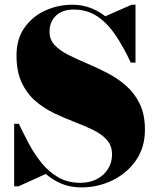

<svg xmlns="http://www.w3.org/2000/svg" viewBox="-20 -780 674 814"><path d="M325 14.5Q278.5 14.5 241.2 -1Q204 -16.5 174 -42.5L58.5 10H40V-255H60Q79.5 -214 102.8 -170.2Q126 -126.5 156.5 -89Q187 -51.5 227 -28.2Q267 -5 320 -5Q361.5 -5 391.8 -21.2Q422 -37.5 438.5 -64.8Q455 -92 455 -125Q455 -162.5 433 -187Q411 -211.5 375 -229Q339 -246.5 295.8 -263Q252.5 -279.5 209.2 -300.2Q166 -321 130 -352Q94 -383 72 -429.8Q50 -476.5 50 -545Q50 -615 84 -663Q118 -711 172.2 -735.5Q226.5 -760 287 -760Q326.5 -760 361.5 -747.2Q396.5 -734.5 426.5 -711L538 -760H554.5V-514.5H534.5Q504.5 -579 470.5 -630Q436.5 -681 393.2 -710.2Q350 -739.5 292 -739.5Q244.5 -739.5 217.2 -713.5Q190 -687.5 190 -645Q190 -611.5 212 -588.5Q234 -565.5 270 -547.2Q306 -529 349 -511Q392 -493 435.2 -470.5Q478.5 -448 514.5 -416.5Q550.5 -385 572.5 -339.8Q594.5 -294.5 594.5 -230Q594.5 -155 556.5 -100.2Q518.5 -45.5 457 -15.5Q395.5 14.5 325 14.5Z"/></svg>

Font: Bodoni Moda 11pt Black
Style: Regular
Weight: 900
Designer: Owen Earl
Foundry: indestructible type
Version: Version 2.004